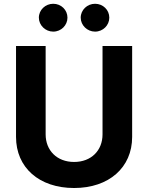

<svg xmlns="http://www.w3.org/2000/svg" viewBox="-20 -966 769 997"><path d="M512.4 -727.3V-268.1C512.4 -185 454.2 -125 364.7 -125C275.6 -125 217 -185 217 -268.1V-727.3H63.2V-255C63.2 -95.9 183.2 10.3 364.7 10.3C545.5 10.3 666.2 -95.9 666.2 -255V-727.3ZM181.8 -874.3C181.8 -834.9 215.6 -801.8 256.4 -801.8C297.6 -801.8 330.3 -834.9 330.3 -874.3C330.3 -914.4 297.6 -946.4 256.4 -946.4C215.6 -946.4 181.8 -914.4 181.8 -874.3ZM399.1 -874.3C399.1 -834.9 432.9 -801.8 473.7 -801.8C514.9 -801.8 547.6 -834.9 547.6 -874.3C547.6 -914.4 514.9 -946.4 473.7 -946.4C432.9 -946.4 399.1 -914.4 399.1 -874.3Z"/></svg>

Font: GiG Sans
Style: Bold
Weight: 700
Designer: Andreas Faust
Version: Version 1.100;FEAKit 1.0